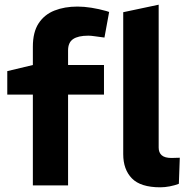

<svg xmlns="http://www.w3.org/2000/svg" viewBox="-20 -790 804 818"><path d="M120 0V-387H11V-487L120 -513V-591Q120 -653 144.5 -690.5Q169 -728 212 -745Q255 -762 310 -762Q338 -762 369.5 -757Q401 -752 433 -743L445 -739L425 -630L410 -632Q394 -634 380.5 -636Q367 -638 356 -638Q313 -638 291.5 -623.5Q270 -609 270 -575V-513H423V-387H270V0ZM663 8Q579 8 542 -30Q505 -68 505 -133V-738L656 -770V-161Q656 -140 669 -128.5Q682 -117 711 -117Q719 -117 727.5 -117.5Q736 -118 746 -118L742 -7Q724 0 703 4Q682 8 663 8Z"/></svg>

Font: REM SemiBold
Style: Regular
Weight: 600
Designer: Octavio Pardo
Foundry: Ashler Design
Version: Version 1.005;gftools[0.9.28]